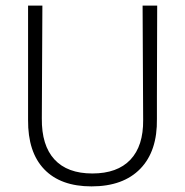

<svg xmlns="http://www.w3.org/2000/svg" viewBox="-20 -659 659 684"><path d="M540 -639 539 -313V-236Q541 -121 480 -58Q419 5 306 5Q196 5 137.5 -56Q79 -117 80 -232V-639H131L129 -237Q128 -141 174 -91Q220 -41 309 -41Q398 -41 444.5 -90Q491 -139 490 -232L488 -639Z"/></svg>

Font: Alegreya Sans SC Light
Style: Regular
Weight: 300
Designer: Juan Pablo del Peral
Foundry: Huerta Tipografica
Version: Version 2.007